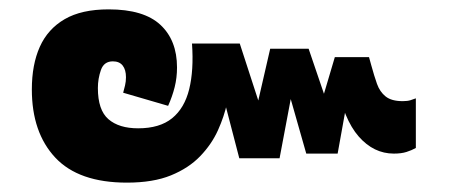

<svg xmlns="http://www.w3.org/2000/svg" viewBox="-20 -460 958 410"><path d="M251 -70Q148 -70 98 -123.5Q48 -177 48 -269Q48 -322 65 -360Q82 -398 118 -419Q154 -440 212 -440Q287 -440 322.5 -407Q358 -374 358 -316Q358 -294 353 -274Q348 -254 339 -234L243 -262Q245 -269 247 -277.5Q249 -286 249 -295Q249 -311 242 -320Q235 -329 221 -329Q202 -329 195.5 -310.5Q189 -292 189 -272Q189 -225 211.5 -205.5Q234 -186 275 -186Q321 -186 347.5 -207.5Q374 -229 384 -269.5Q394 -310 390 -367H492L545 -204H522L557 -356H639L685 -221L660 -220L695 -338H768L773 -320Q779 -298 785 -281Q791 -264 803.5 -254Q816 -244 840 -244Q850 -244 856.5 -246Q863 -248 868 -250V-144Q859 -139 848 -135.5Q837 -132 821 -132Q778 -132 746 -168.5Q714 -205 699 -282H728L701 -132H634L587 -297H610L577 -122H491L447 -291H473Q471 -269 465 -240.5Q459 -212 445.5 -182Q432 -152 407.5 -126.5Q383 -101 345 -85.5Q307 -70 251 -70Z"/></svg>

Font: Noto Sans Thai ExtraBold
Style: Regular
Weight: 800
Version: Version 2.001